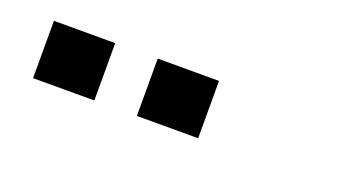

<svg xmlns="http://www.w3.org/2000/svg" viewBox="-27 -840 655 365"><g transform="rotate(20 300.0 -657.0)"><path d="M250 -599H374V-715H250ZM40 -599H164V-715H40Z"/></g></svg>

Font: Pescante Normal
Style: Regular
Weight: 400
Designer: Ariel Martín Pérez
Foundry: Tunera Type Foundry
Version: Version 1.000;FEAKit 1.0